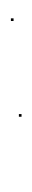

<svg xmlns="http://www.w3.org/2000/svg" viewBox="130 -438 60 361"><g transform="rotate(-90 160.5 -257.0)"><path d="M122 -247V-252H127V-247ZM302 -262V-267H307V-262Z"/></g></svg>

Font: FRB American Cursive Just Beginnings
Style: Italic
Weight: 400
Italic angle: -25°
Version: Version 2.0;Modular Font Editor K font №1